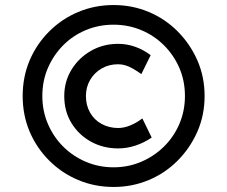

<svg xmlns="http://www.w3.org/2000/svg" viewBox="-20 -731 901 762"><path d="M431 11Q356 11 290.5 -16.5Q225 -44 175 -94Q125 -144 97.5 -209Q70 -274 70 -350Q70 -426 97.5 -491Q125 -556 175 -606Q225 -656 290.5 -683.5Q356 -711 431 -711Q505 -711 570.5 -683.5Q636 -656 685.5 -606Q735 -556 763.5 -491Q792 -426 792 -350Q792 -274 763.5 -209Q735 -144 685.5 -94Q636 -44 570.5 -16.5Q505 11 431 11ZM449 -142Q390 -142 341.5 -168.5Q293 -195 264 -242Q235 -289 235 -350Q235 -407 263.5 -454Q292 -501 340.5 -529Q389 -557 449 -557Q483 -557 516 -545.5Q549 -534 578 -512L541 -437Q524 -449 508.5 -458Q493 -467 478.5 -471.5Q464 -476 449 -476Q412 -476 383 -459Q354 -442 337.5 -413.5Q321 -385 321 -350Q321 -313 337.5 -284Q354 -255 383.5 -239Q413 -223 449 -223Q472 -223 496.5 -233Q521 -243 545 -261L582 -185Q551 -164 517 -153Q483 -142 449 -142ZM431 -67Q489 -67 540.5 -89Q592 -111 631 -149.5Q670 -188 692 -239.5Q714 -291 714 -350Q714 -410 692 -461Q670 -512 631 -551Q592 -590 540.5 -611.5Q489 -633 431 -633Q372 -633 320.5 -611.5Q269 -590 230.5 -551Q192 -512 170 -461Q148 -410 148 -350Q148 -291 170 -239.5Q192 -188 230.5 -149.5Q269 -111 320.5 -89Q372 -67 431 -67Z"/></svg>

Font: Lexend Exa
Style: Regular
Weight: 400
Designer: Bonnie Shaver-Troup, Thomas Jockin
Foundry: Lexend
Version: Version 1.007